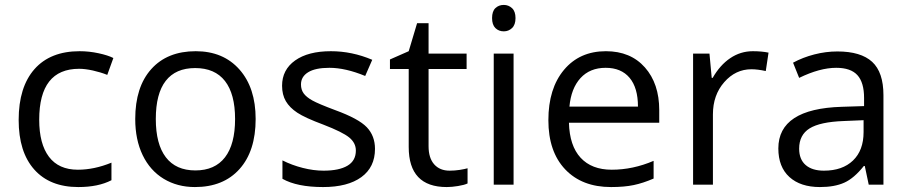

<svg xmlns="http://www.w3.org/2000/svg" viewBox="-20 -754 3708 784"><path d="M299.8 9.8Q183.6 9.8 119.9 -61.8Q56.2 -133.3 56.2 -264.2Q56.2 -398.4 120.8 -471.7Q185.5 -544.9 305.2 -544.9Q343.8 -544.9 382.3 -536.6Q420.9 -528.3 442.9 -517.1L418 -448.2Q391.1 -459 359.4 -466.1Q327.6 -473.1 303.2 -473.1Q140.1 -473.1 140.1 -265.1Q140.1 -166.5 179.9 -113.8Q219.7 -61 297.9 -61Q364.7 -61 435.1 -89.8V-18.1Q381.3 9.8 299.8 9.8Z M1023.9 -268.1Q1023.9 -137.2 958 -63.7Q892.1 9.8 775.9 9.8Q704.1 9.8 648.4 -23.9Q592.8 -57.6 562.5 -120.6Q532.2 -183.6 532.2 -268.1Q532.2 -398.9 597.7 -471.9Q663.1 -544.9 779.3 -544.9Q891.6 -544.9 957.8 -470.2Q1023.9 -395.5 1023.9 -268.1ZM616.2 -268.1Q616.2 -165.5 657.2 -111.8Q698.2 -58.1 777.8 -58.1Q857.4 -58.1 898.7 -111.6Q939.9 -165 939.9 -268.1Q939.9 -370.1 898.7 -423.1Q857.4 -476.1 776.9 -476.1Q697.3 -476.1 656.7 -423.8Q616.2 -371.6 616.2 -268.1Z M1511.2 -146Q1511.2 -71.3 1455.6 -30.8Q1399.9 9.8 1299.3 9.8Q1192.9 9.8 1133.3 -23.9V-99.1Q1171.9 -79.6 1216.1 -68.4Q1260.3 -57.1 1301.3 -57.1Q1364.7 -57.1 1398.9 -77.4Q1433.1 -97.7 1433.1 -139.2Q1433.1 -170.4 1406 -192.6Q1378.9 -214.8 1300.3 -245.1Q1225.6 -272.9 1194.1 -293.7Q1162.6 -314.5 1147.2 -340.8Q1131.8 -367.2 1131.8 -403.8Q1131.8 -469.2 1185.1 -507.1Q1238.3 -544.9 1331.1 -544.9Q1417.5 -544.9 1500 -509.8L1471.2 -443.8Q1390.6 -477.1 1325.2 -477.1Q1267.6 -477.1 1238.3 -459Q1209 -440.9 1209 -409.2Q1209 -387.7 1220 -372.6Q1231 -357.4 1255.4 -343.8Q1279.8 -330.1 1349.1 -304.2Q1444.3 -269.5 1477.8 -234.4Q1511.2 -199.2 1511.2 -146Z M1815.9 -57.1Q1837.4 -57.1 1857.4 -60.3Q1877.4 -63.5 1889.2 -66.9V-4.9Q1876 1.5 1850.3 5.6Q1824.7 9.8 1804.2 9.8Q1648.9 9.8 1648.9 -153.8V-472.2H1572.3V-511.2L1648.9 -544.9L1683.1 -659.2H1730V-535.2H1885.3V-472.2H1730V-157.2Q1730 -108.9 1752.9 -83Q1775.9 -57.1 1815.9 -57.1Z M2077.1 0H1996.1V-535.2H2077.1ZM1989.3 -680.2Q1989.3 -708 2002.9 -720.9Q2016.6 -733.9 2037.1 -733.9Q2056.6 -733.9 2070.8 -720.7Q2085 -707.5 2085 -680.2Q2085 -652.8 2070.8 -639.4Q2056.6 -626 2037.1 -626Q2016.6 -626 2002.9 -639.4Q1989.3 -652.8 1989.3 -680.2Z M2475.1 9.8Q2356.4 9.8 2287.8 -62.5Q2219.2 -134.8 2219.2 -263.2Q2219.2 -392.6 2283 -468.8Q2346.7 -544.9 2454.1 -544.9Q2554.7 -544.9 2613.3 -478.8Q2671.9 -412.6 2671.9 -304.2V-252.9H2303.2Q2305.7 -158.7 2350.8 -109.9Q2396 -61 2478 -61Q2564.5 -61 2648.9 -97.2V-24.9Q2606 -6.3 2567.6 1.7Q2529.3 9.8 2475.1 9.8ZM2453.1 -477.1Q2388.7 -477.1 2350.3 -435.1Q2312 -393.1 2305.2 -318.8H2585Q2585 -395.5 2550.8 -436.3Q2516.6 -477.1 2453.1 -477.1Z M3054.2 -544.9Q3089.8 -544.9 3118.2 -539.1L3106.9 -463.9Q3073.7 -471.2 3048.3 -471.2Q2983.4 -471.2 2937.3 -418.5Q2891.1 -365.7 2891.1 -287.1V0H2810.1V-535.2H2877L2886.2 -436H2890.1Q2919.9 -488.3 2961.9 -516.6Q3003.9 -544.9 3054.2 -544.9Z M3527.3 0 3511.2 -76.2H3507.3Q3467.3 -25.9 3427.5 -8.1Q3387.7 9.8 3328.1 9.8Q3248.5 9.8 3203.4 -31.2Q3158.2 -72.3 3158.2 -147.9Q3158.2 -310.1 3417.5 -317.9L3508.3 -320.8V-354Q3508.3 -417 3481.2 -447Q3454.1 -477.1 3394.5 -477.1Q3327.6 -477.1 3243.2 -436L3218.3 -498Q3257.8 -519.5 3304.9 -531.7Q3352.1 -543.9 3399.4 -543.9Q3495.1 -543.9 3541.3 -501.5Q3587.4 -459 3587.4 -365.2V0ZM3344.2 -57.1Q3419.9 -57.1 3463.1 -98.6Q3506.3 -140.1 3506.3 -214.8V-263.2L3425.3 -259.8Q3328.6 -256.3 3285.9 -229.7Q3243.2 -203.1 3243.2 -147Q3243.2 -103 3269.8 -80.1Q3296.4 -57.1 3344.2 -57.1Z"/></svg>

Font: f01722094
Style: Regular
Weight: 400
Foundry: Ascender Corporation
Version: Version 1.10